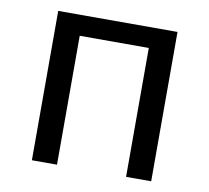

<svg xmlns="http://www.w3.org/2000/svg" viewBox="-66 -616 749 688"><g transform="rotate(10 309.0 -271.5)"><path d="M92.1 0H183.5V-469H434.8V0H526.2V-543.4H92.1Z"/></g></svg>

Font: Source Han Sans JP VF
Style: Regular
Weight: 250
Designer: Ryoko NISHIZUKA 西塚涼子 (kana, bopomofo & ideographs); Paul D. Hunt (Latin, Greek & Cyrillic); Sandoll Communications 산돌커뮤니
Foundry: Adobe
Version: Version 2.004;hotconv 1.0.118;makeotfexe 2.5.65603